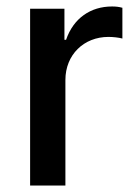

<svg xmlns="http://www.w3.org/2000/svg" viewBox="-20 -573 420 593"><path d="M73 0H182V-326C182 -404 239 -459 315 -459C329 -459 347 -457 358 -454V-549C347 -552 338 -553 326 -553C260 -553 207 -517 184 -450H179V-546H73Z"/></svg>

Font: Wafeq Medium
Style: Regular
Weight: 500
Designer: Rasmus Andersson & Azza Alameddine
Foundry: Google & TypeTogether
Version: Version 3.000;January 28, 2025;FontCreator 15.0.0.3014 64-bi